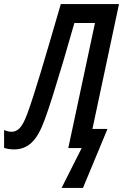

<svg xmlns="http://www.w3.org/2000/svg" viewBox="-74 -734 610 952"><path d="M231.4 197.8 331.1 0H264.6L397 -620.1H294.9Q265.6 -516.6 238.3 -425Q210.9 -333.5 188 -260.5Q165 -187.5 147.5 -140.1Q119.1 -61.5 83.3 -27.3Q47.4 6.8 -3.9 6.8Q-32.7 6.8 -53.7 -1V-89.4Q-34.7 -80.6 -16.1 -80.6Q5.9 -80.6 23.9 -99.1Q42 -117.7 61.5 -170.4Q86.9 -239.3 127.2 -373Q167.5 -506.8 227.5 -713.9H516.1L384.3 -94.7H459L337.4 197.8Z"/></svg>

Font: Open Sans Condensed SemiBold
Style: Italic
Weight: 600
Width: 3
Italic angle: -12°
Designer: Monotype Design Team
Foundry: Monotype Imaging Inc.
Version: Version 3.000; ttfautohint (v1.8.4)